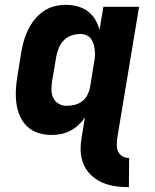

<svg xmlns="http://www.w3.org/2000/svg" viewBox="-20 -548 640 791"><path d="M511 223Q486 223 461.5 220Q437 217 414 209Q391 201 372 187.5Q353 174 339.5 155.5Q326 137 319 113.5Q312 90 312 66V65Q312 54 313 43Q314 32 316 21L330 -65Q319 -48 303.5 -33.5Q288 -19 270 -9.5Q252 0 232 4Q212 8 193 8Q164 8 137.5 -0.5Q111 -9 92 -27Q73 -45 62 -70Q51 -95 47.5 -122.5Q44 -150 45.5 -178.5Q47 -207 52 -235L68 -335Q72 -358 78.5 -381Q85 -404 96 -426Q107 -448 122.5 -467.5Q138 -487 159 -501.5Q180 -516 203.5 -522Q227 -528 250 -528Q275 -528 298.5 -522Q322 -516 341 -502Q360 -488 372 -468Q384 -448 390 -425L406 -520H553L463 21Q461 36 461 50.5Q461 65 467 77Q473 89 485 96Q497 103 512 103ZM254 -112Q270 -112 287 -116Q304 -120 318 -130.5Q332 -141 340 -156.5Q348 -172 351 -188L367 -288Q370 -301 371 -314.5Q372 -328 370.5 -341Q369 -354 365.5 -366Q362 -378 355 -388Q348 -398 336 -403Q324 -408 311 -408Q293 -408 275 -402Q257 -396 243.5 -382.5Q230 -369 222.5 -351Q215 -333 212 -316L195 -216Q192 -197 192 -179Q192 -161 199 -145.5Q206 -130 221 -121Q236 -112 254 -112Z"/></svg>

Font: Iosevka Aile Heavy Oblique
Style: Regular
Weight: 900
Italic angle: -9°
Designer: Belleve Invis
Foundry: Belleve Invis
Version: Version 31.1.0; ttfautohint (v1.8.4)